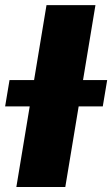

<svg xmlns="http://www.w3.org/2000/svg" viewBox="-62 -748 448 768"><path d="M319.8 -727.5 199.2 0H3.4L124 -727.5ZM-41.5 -322.3 -23.9 -427.7H366.7L349.1 -322.3Z"/></svg>

Font: Inter 18pt Black
Style: Italic
Weight: 900
Italic angle: -9.3988°
Designer: Rasmus Andersson
Foundry: rsms
Version: Version 4.001;git-66647c0bb